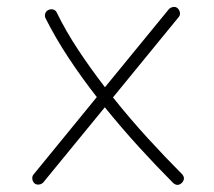

<svg xmlns="http://www.w3.org/2000/svg" viewBox="-20 -512 615 551"><path d="M79.1 14.2Q73.7 9.3 72.8 1.7Q71.8 -5.9 76.2 -11.2L257.8 -233.4Q214.4 -289.1 176.5 -346.4Q138.7 -403.8 110.8 -459.5Q107.4 -466.3 109.9 -473.4Q112.3 -480.5 119.1 -483.4Q126 -486.8 133.1 -484.6Q140.1 -482.4 143.1 -475.6Q168.5 -423.3 204.3 -369.1Q240.2 -314.9 281.2 -261.7L464.4 -485.4Q469.2 -490.7 476.8 -491.9Q484.4 -493.2 489.7 -488.3Q495.1 -483.4 496.3 -475.8Q497.6 -468.3 492.7 -462.9L304.2 -232.4Q352.5 -171.9 403.8 -115.7Q455.1 -59.6 502 -12.7Q513.7 0 502 12.7Q489.3 24.4 476.6 12.7Q430.2 -33.7 379.6 -89.1Q329.1 -144.5 280.8 -204.1L104.5 11.2Q99.6 16.6 92 17.6Q84.5 18.6 79.1 14.2Z"/></svg>

Font: Mikhak ExtraLight
Style: Regular
Weight: 200
Designer: Amin Abedi
Version: Version 3.3